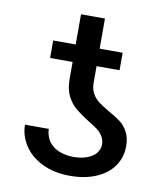

<svg xmlns="http://www.w3.org/2000/svg" viewBox="-75 -700 662 771"><g transform="rotate(10 255.5 -314.0)"><path d="M296.9 -219.7Q264.6 -240.2 243.7 -257.3Q222.7 -274.4 208 -302.7Q193.4 -331.1 193.4 -372.1V-636.7H291V-375Q291 -348.6 301.8 -330.1Q312.5 -311.5 328.6 -299.8Q344.7 -288.1 371.1 -272.5Q401.4 -255.9 419.9 -241.7Q438.5 -227.5 451.2 -204.1Q463.9 -180.7 463.9 -145.5Q463.9 -100.6 439 -64.9Q414.1 -29.3 368.2 -9.8Q322.3 9.8 262.7 9.8Q196.3 9.8 147.9 -14.2Q99.6 -38.1 74.2 -77.6Q48.8 -117.2 48.8 -161.1H145.5Q147.5 -127.9 164.6 -106.9Q181.6 -85.9 207.5 -76.7Q233.4 -67.4 262.7 -67.4Q294.9 -67.4 318.8 -76.7Q342.8 -85.9 355 -101.6Q367.2 -117.2 367.2 -136.7Q367.2 -155.3 357.9 -169.9Q348.6 -184.6 335 -194.8Q321.3 -205.1 296.9 -219.7ZM384.8 -442.4H101.6V-513.7H384.8Z"/></g></svg>

Font: WEMIX Pretendard Variable
Style: Regular
Weight: 400
Designer: Base glyphs from Inter by Rasmus Andersson; Hangeul glyphs from Noto Sans CJK(Source Han Sans) by Jang Soo-young and Kan
Foundry: Kil Hyung-jin
Version: Version 1.000;Glyphs 3.2 (3208)